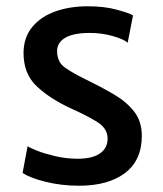

<svg xmlns="http://www.w3.org/2000/svg" viewBox="-20 -584 520 612"><path d="M52 -33 68 -118Q75.5 -112.5 99.2 -103.2Q123 -94 156.2 -86.2Q189.5 -78.5 225 -78Q273 -77.5 298 -94.5Q323 -111.5 323 -142Q323 -174.5 290.2 -195Q257.5 -215.5 207 -238Q139.5 -269 97 -309Q54.5 -349 55 -417Q56 -466.5 83.8 -499.2Q111.5 -532 157.5 -548Q203.5 -564 260 -564Q312.5 -564 352 -553.2Q391.5 -542.5 404 -535L387 -448Q373.5 -459.5 339 -469.2Q304.5 -479 266 -479Q215 -479 189 -464.2Q163 -449.5 162 -423Q161.5 -386.5 187.2 -368.5Q213 -350.5 249 -333Q300.5 -308 342 -283.8Q383.5 -259.5 407.8 -228.2Q432 -197 432 -151Q432 -73 378.5 -32.5Q325 8 232 8Q174.5 8 123.5 -5Q72.5 -18 52 -33Z"/></svg>

Font: Merriweather Sans
Style: Regular
Weight: 400
Designer: Eben Sorkin
Foundry: Eben Sorkin
Version: Version 1.008; ttfautohint (v1.7.19-72a1) -l 8 -r 50 -G 200 